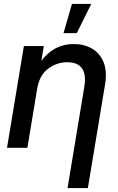

<svg xmlns="http://www.w3.org/2000/svg" viewBox="-20 -749 600 973"><path d="M168 -296.9 118.7 0H15.6L101.1 -515.6H202.1L189.5 -440.9Q254.4 -525.9 353.5 -525.9Q406.7 -525.9 446.8 -502.4Q486.8 -479 505.1 -433.3Q523.4 -387.7 512.2 -319.8L425.3 204.1H322.3L407.2 -308.6Q427.7 -433.6 320.3 -433.6Q268.1 -433.6 223.9 -401.1Q179.7 -368.7 168 -296.9ZM301.8 -581.1 344.7 -729H442.4L369.1 -581.1Z"/></svg>

Font: Inter Display Medium
Style: Italic
Weight: 500
Italic angle: -9.39999°
Designer: Rasmus Andersson
Foundry: rsms
Version: Version 4.000;git-a52131595